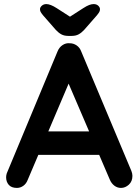

<svg xmlns="http://www.w3.org/2000/svg" viewBox="-20 -916 679 941"><path d="M332 -543 116 -35Q109 -16 94.5 -5.5Q80 5 63 5Q36 5 23 -10Q10 -25 10 -47Q10 -56 13 -66L262 -664Q270 -684 286.5 -695Q303 -706 322 -704Q340 -704 355.5 -693.5Q371 -683 378 -664L624 -78Q629 -65 629 -54Q629 -27 611.5 -11Q594 5 573 5Q555 5 540.5 -6Q526 -17 518 -36L303 -537ZM147 -157 202 -272H472L491 -157ZM304 -822 388 -876Q405 -887 417 -891.5Q429 -896 439 -896Q453 -896 461.5 -888Q470 -880 470 -871Q470 -864 467 -858Q464 -852 455 -841L392 -769Q379 -755 365 -747.5Q351 -740 331 -740H315Q295 -740 281 -747.5Q267 -755 254 -769L191 -841Q182 -852 179 -858Q176 -864 176 -871Q176 -880 185 -888Q194 -896 207 -896Q227 -896 258 -876L342 -822Z"/></svg>

Font: zvoove
Style: Bold
Weight: 700
Designer: Vernon Adams (Nunito) & Andrew Paglinawan (Quicksand)
Foundry: zvoove
Version: Version 3.006